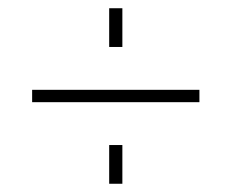

<svg xmlns="http://www.w3.org/2000/svg" viewBox="-20 -593 562 466"><path d="M58 -345H464V-375H58ZM245 -147H277V-241H245ZM245 -479H277V-573H245Z"/></svg>

Font: Aspekta 100
Style: Regular
Weight: 100
Designer: Ivo Dolenc
Version: Version 2.000